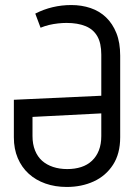

<svg xmlns="http://www.w3.org/2000/svg" viewBox="-20 -730 530 762"><path d="M263 -710Q225 -710 189 -701.5Q153 -693 120 -676L141 -620Q158 -627 175 -631Q192 -635 210 -637Q228 -639 244 -639Q288 -639 319 -626.5Q350 -614 366 -586.5Q382 -559 382 -513V-350L35 -334V-185Q35 -139 50.5 -102.5Q66 -66 94 -40.5Q122 -15 160.5 -1.5Q199 12 245 12Q304 12 352 -10Q400 -32 428.5 -76Q457 -120 457 -185V-509Q457 -561 442 -598.5Q427 -636 401 -661Q375 -686 339.5 -698Q304 -710 263 -710ZM247 -59Q216 -59 190.5 -67.5Q165 -76 147 -92Q129 -108 119 -133Q109 -158 109 -190V-266L382 -280V-190Q382 -158 372.5 -133.5Q363 -109 345 -92Q327 -75 302 -67Q277 -59 247 -59Z"/></svg>

Font: Advent Pro Medium
Style: Regular
Weight: 500
Designer: VivaRado, Andreas Kalpakidis
Foundry: VivaRado, Andreas Kalpakidis
Version: Version 3.000